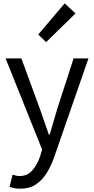

<svg xmlns="http://www.w3.org/2000/svg" viewBox="-20 -892 561 1146"><path d="M100.9 234.2Q82.1 234.2 66.1 231.2Q50.2 228.2 37 223.2L55 150.5Q63 153.3 74.2 156Q85.5 158.7 96.7 158.7Q143.2 158.7 172.5 125.4Q201.8 92 219.1 41.9L231.4 0.7L13.4 -543.4H107.6L218.4 -241.5Q231.4 -205.6 244.7 -165.9Q258.1 -126.2 271.5 -88.4H276.5Q287.6 -125.8 299.2 -165.5Q310.8 -205.2 321.5 -241.5L419.2 -543.4H508L303.5 45.5Q285 99 258.1 141.7Q231.2 184.4 193.4 209.3Q155.5 234.2 100.9 234.2ZM255.1 -640.4 208.3 -686.1 366.2 -871.9 430.7 -811.8Z"/></svg>

Font: Noto Sans TC
Style: Regular
Weight: 100
Designer: Ryoko NISHIZUKA 西塚涼子 (kana, bopomofo & ideographs); Paul D. Hunt (Latin, Greek & Cyrillic); Sandoll Communications 산돌커뮤니
Foundry: Adobe
Version: Version 2.004;hotconv 1.0.118;makeotfexe 2.5.65603